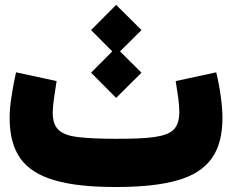

<svg xmlns="http://www.w3.org/2000/svg" viewBox="-20 -750 930 770"><path d="M684.6 -424.8C688 -403.8 691.4 -381.8 694.8 -357.9C697.8 -334 699.2 -314.9 699.2 -300.8C699.2 -269 691.4 -245.1 676.3 -230C645 -199.2 574.2 -193.4 445.3 -193.4C380.9 -193.4 330.1 -195.8 293.5 -200.2C219.2 -209 191.4 -235.8 191.4 -299.8C191.4 -314 193.4 -333.5 196.8 -357.9C200.2 -381.8 203.6 -404.3 207 -424.8L44.4 -460C37.1 -429.2 31.2 -397 26.4 -364.3C21 -331.5 18.6 -302.2 18.6 -276.4C18.6 -208.5 33.2 -154.8 62 -114.3C119.6 -33.7 242.2 0 445.3 0C547.4 0 629.4 -8.8 691.9 -26.9C816.9 -62.5 872.1 -141.6 872.1 -276.9C872.1 -327.6 862.3 -397 847.2 -460ZM445.8 -357.4 547.4 -458.5 461.4 -543.9 547.4 -629.4 445.8 -730.5 345.2 -629.4 430.2 -543.9 345.2 -458.5Z"/></svg>

Font: Estedad Black
Style: Regular
Weight: 900
Designer: Amin Abedi
Version: Version 7.3